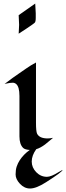

<svg xmlns="http://www.w3.org/2000/svg" viewBox="-20 -849 378 1099"><path d="M337.9 124Q337.9 133.8 243.2 194.3Q187.5 230 151.9 230Q119.1 230 93.8 202.6Q69.3 176.3 69.3 149.4Q69.3 122.6 75.7 103.8Q82 85 92.8 68.4Q114.7 34.7 150.4 9.3Q123.5 7.8 112.8 -2Q91.3 -22.5 91.3 -68.4V-299.8Q91.3 -352.5 72.3 -368.2Q63.5 -375.5 53.2 -375.5Q43 -375.5 35.9 -374.3Q28.8 -373 21.5 -371.6Q14.2 -370.1 6.3 -368.7Q30.8 -387.7 52 -402.8Q73.2 -418 88.4 -428.2Q103.5 -438.5 130.4 -457.3Q157.2 -476.1 186 -491.2V-146.5Q186 -96.7 192.4 -83.5Q206.1 -56.6 252.9 -56.6Q265.6 -56.6 283.7 -60.1Q272 -50.8 260.7 -40.8Q249.5 -30.8 237.8 -22Q210.9 -2 187.5 4.9Q161.6 41 161.6 75.7Q161.6 109.9 187.5 136.7Q213.4 163.1 248.5 163.1Q272.9 163.1 316.9 135.3Q327.6 128.4 337.9 123.5ZM181.6 -828.6 184.6 -772.9V-747.6Q184.6 -724.1 178.7 -719Q172.9 -713.9 166 -709Q138.7 -689.5 86.9 -656.2Q89.4 -705.1 89.4 -706.8Q89.4 -708.5 86.9 -762.2Z"/></svg>

Font: Fondamento
Style: Regular
Weight: 400
Version: Version 1.000